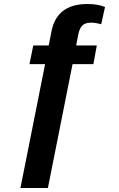

<svg xmlns="http://www.w3.org/2000/svg" viewBox="-20 -730 596 958"><path d="M504 -695 485 -609Q456 -617 435 -617Q404 -617 390 -602Q376 -587 370 -555L360 -503H463L446 -410H342L219 208H82L205 -410H127L146 -503H223L236 -569Q261 -710 416 -710Q469 -710 504 -695Z"/></svg>

Font: Libra Sans
Style: Bold
Weight: 700
Foundry: Context Ltd
Version: Version 1.000